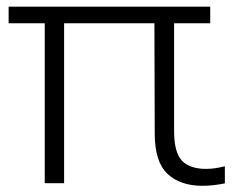

<svg xmlns="http://www.w3.org/2000/svg" viewBox="-20 -562 718 590"><path d="M117.5 1V-490.5H6.5V-541.5H626V-490.5H515V-159Q515 -93.5 539.2 -68.2Q563.5 -43 613.5 -43Q639 -43 671 -51V1.5Q656.5 4.5 638 6.8Q619.5 9 603 9Q534 9 495 -27.5Q456 -64 455.5 -149L454.5 -490.5H177V1Z"/></svg>

Font: Encode Sans Semi Expanded Light
Style: Regular
Weight: 300
Width: 6
Designer: Multiple Designers
Foundry: Impallari Type
Version: Version 3.000; ttfautohint (v1.8.3) -l 8 -r 50 -G 200 -x 14 